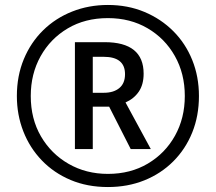

<svg xmlns="http://www.w3.org/2000/svg" viewBox="-20 -744 871 774"><path d="M415 10Q332 10 264.5 -18.5Q197 -47 148.5 -97.5Q100 -148 74 -214.5Q48 -281 48 -357Q48 -438 76 -505.5Q104 -573 154 -622Q204 -671 271 -697.5Q338 -724 415 -724Q495 -724 562 -696Q629 -668 678.5 -618.5Q728 -569 755 -502Q782 -435 782 -357Q782 -277 755 -210Q728 -143 678.5 -93.5Q629 -44 562 -17Q495 10 415 10ZM415 -43Q506 -43 576 -84.5Q646 -126 685.5 -197Q725 -268 725 -357Q725 -447 685 -518Q645 -589 575 -630Q505 -671 415 -671Q323 -671 253 -629.5Q183 -588 143.5 -517Q104 -446 104 -357Q104 -265 145 -194.5Q186 -124 256.5 -83.5Q327 -43 415 -43ZM282 -143V-574H402Q559 -574 559 -447Q559 -403 539.5 -374.5Q520 -346 486 -331L588 -143H507L420 -314H354V-143ZM399 -370Q438 -370 461 -389Q484 -408 484 -445Q484 -515 398 -515H354V-370Z"/></svg>

Font: Noto Sans Bengali UI Condensed
Style: Regular
Weight: 400
Width: 3
Designer: Jelle Bosma - Monotype Design Team
Foundry: Monotype Imaging Inc.
Version: Version 2.003; ttfautohint (v1.8.4.7-5d5b)